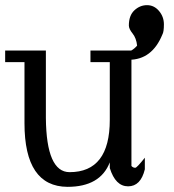

<svg xmlns="http://www.w3.org/2000/svg" viewBox="-30 -710 676 745"><path d="M502 -533Q499 -562 484.5 -580Q470 -598 470 -611Q470 -650 491.5 -670Q513 -690 540.5 -690Q568 -690 587 -667.5Q606 -645 606 -615.5Q606 -586 600 -576Q560 -478 470 -478Q460 -478 450 -479V-506Q480 -507 502 -533ZM321 -514H480V-66Q486 -59 495 -59Q501 -59 532 -98V-53Q516 13 467 13Q418 13 396 -58V-80Q359 15 232 15Q65 14 65 -232V-469H-10V-514H148V-252Q150 -42 240 -42Q396 -42 396 -245V-469H321Z"/></svg>

Font: Sawarabi Mincho
Style: Regular
Weight: 400
Version: Version 1.00